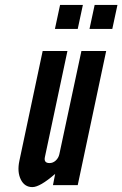

<svg xmlns="http://www.w3.org/2000/svg" viewBox="-20 -755 499 783"><path d="M112 8Q143 8 205 -46L196 0H297L413 -547H312L222 -126Q218.5 -110.5 207.2 -100.2Q196 -90 182 -90Q158 -90 163 -114L255 -547H154L59 -99Q49.5 -54 64.8 -23Q80 8 112 8ZM345 -637H438L459 -735H366ZM204 -637H297L318 -735H225Z"/></svg>

Font: League Gothic
Style: Italic
Weight: 400
Designer: The League of Moveable Type
Version: Version 1.600; ttfautohint (v1.8.3)